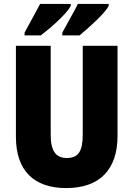

<svg xmlns="http://www.w3.org/2000/svg" viewBox="-20 -947 679 977"><path d="M533 -917V-927H376C362 -896 330 -843 297 -781V-767H385C432 -806 515 -880 533 -917ZM340 -917V-927H184C169 -897 139 -844 105 -781V-767H188C243 -809 321 -879 340 -917ZM578 -255V-714H401V-262C401 -175 377 -143 320 -143C266 -143 238 -176 238 -261V-714H61V-251C61 -79 152 10 317 10C488 10 578 -85 578 -255Z"/></svg>

Font: Noto Sans Gurmukhi Condensed Black
Style: Regular
Weight: 900
Width: 3
Designer: Jelle Bosma - Monotype Design Team
Foundry: Monotype Imaging Inc.
Version: Version 2.004